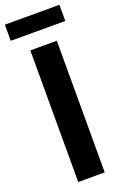

<svg xmlns="http://www.w3.org/2000/svg" viewBox="-196 -977 660 1028"><g transform="rotate(-20 134.5 -463.0)"><path d="M-21 -926V-834H290V-926ZM60 -750V0H211V-750Z"/></g></svg>

Font: Oakes Bold
Style: Regular
Weight: 700
Designer: Samuel Oakes
Foundry: Samuel Oakes
Version: Version 1.003;PS 001.003;hotconv 1.0.88;makeotf.lib2.5.64775